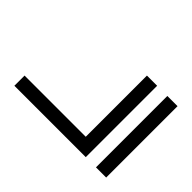

<svg xmlns="http://www.w3.org/2000/svg" viewBox="-210 -894 1300 1300"><g transform="rotate(-45 439.5 -244.5)"><path d="M97.7 -683.6H195.3V-97.7H781.2V0H97.7ZM97.7 195.3V97.7H781.2V195.3Z"/></g></svg>

Font: BabelStone Pigpen
Style: Regular
Weight: 400
Designer: Andrew West
Foundry: BabelStone
Version: Version 1.02 November 6, 2013